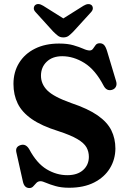

<svg xmlns="http://www.w3.org/2000/svg" viewBox="-20 -933 652 970"><path d="M329.5 15.5Q290 15.5 261 7.2Q232 -1 213.2 -9.2Q194.5 -17.5 185 -17.5Q172 -17.5 164 -9Q156 -0.5 148.2 8.2Q140.5 17 128.5 17Q102.5 17 95.5 -16.5L62.5 -164Q56.5 -191.5 84 -200Q110.5 -208.5 128 -178.5Q166 -107.5 215.8 -77.8Q265.5 -48 320 -48Q371 -48 399.8 -73.8Q428.5 -99.5 429 -140Q429 -167 416.8 -188.8Q404.5 -210.5 371.2 -230.2Q338 -250 275 -270.5Q190 -297 140.5 -331.5Q91 -366 69.5 -410Q48 -454 48 -509Q48 -569 76.5 -615.2Q105 -661.5 156.8 -687.2Q208.5 -713 278.5 -713Q322 -713 351.5 -704.2Q381 -695.5 400.5 -686.8Q420 -678 433 -678Q444 -678 450.2 -687.2Q456.5 -696.5 463.2 -705.5Q470 -714.5 484 -714.5Q497.5 -714.5 506 -705.5Q514.5 -696.5 521.5 -673L566.5 -523Q571.5 -507 565.5 -495Q559.5 -483 545.5 -479Q518.5 -471.5 503.5 -500Q461.5 -580.5 406.5 -614.8Q351.5 -649 294.5 -649Q245 -649 216 -621.2Q187 -593.5 187 -550.5Q187 -508.5 219 -476.2Q251 -444 339.5 -412.5Q424.5 -384 473.2 -350Q522 -316 542.5 -274.5Q563 -233 563 -182Q562.5 -127.5 535.2 -82.8Q508 -38 455.8 -11.2Q403.5 15.5 329.5 15.5ZM351.5 -774.5Q338.5 -761 327.5 -752.5Q316.5 -744 300 -744Q283.5 -744 272.5 -752.5Q261.5 -761 248 -774.5L160 -871.5Q150 -882 150.8 -891.8Q151.5 -901.5 157.5 -907Q172.5 -919.5 198 -904L300 -840L402 -904Q427 -919 442.5 -907Q448.5 -901.5 449 -891.8Q449.5 -882 440 -871.5Z"/></svg>

Font: Fraunces 9pt S050 SemiBold
Style: Regular
Weight: 600
Version: Version 1.000; ttfautohint (v1.8.3)